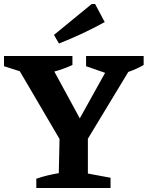

<svg xmlns="http://www.w3.org/2000/svg" viewBox="-23 -937 736 957"><path d="M305 -191 58 -612V-648H211L396 -308H353L542 -648H634L635 -609L382 -191ZM158 0V-46Q186 -56 213.5 -62.5Q241 -69 270 -74L275 -299H415V-72L528 -51V0ZM144 -560 -3 -607V-658H338V-613Q292 -592 243 -579Q194 -566 144 -560ZM541 -560 406 -607V-658H693V-613Q656 -592 618 -579Q580 -566 541 -560ZM271 -720 246 -763 434 -917H451L499 -827Q443 -796 386 -769.5Q329 -743 271 -720Z"/></svg>

Font: Piazzolla 24pt
Style: Bold
Weight: 700
Designer: Juan Pablo del Peral
Foundry: Huerta Tipografica
Version: Version 2.005